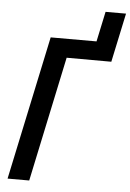

<svg xmlns="http://www.w3.org/2000/svg" viewBox="-58 -906 645 949"><g transform="rotate(5 264.0 -431.5)"><path d="M16.1 0 167.5 -713.9H395L426.8 -863.3H528.3L476.6 -620.1L254.9 -620.6L123.5 0Z"/></g></svg>

Font: Open Sans SemiCondensed SemiBold
Style: Italic
Weight: 600
Width: 4
Italic angle: -12°
Designer: Monotype Design Team
Foundry: Monotype Imaging Inc.
Version: Version 3.000